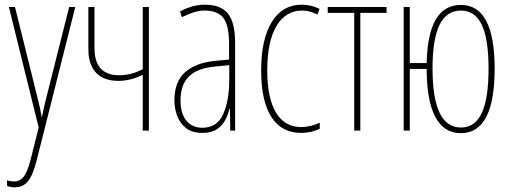

<svg xmlns="http://www.w3.org/2000/svg" viewBox="-20 -557 2172 819"><path d="M42 242Q24 242 10 236V212Q23 217 40 217Q66 217 82 195.5Q98 174 111 122L145 -13L18 -527H44L140 -140Q148 -108 151 -93.5Q154 -79 155 -72.5Q156 -66 157 -59H159Q165 -89 169.5 -107.5Q174 -126 178 -142L275 -527H301L137 125Q121 189 100 215.5Q79 242 42 242Z M589 0V-238Q537 -212 485 -212Q423 -212 390 -246.5Q357 -281 357 -346V-527H383V-352Q383 -236 488 -236Q540 -236 589 -262V-527H615V0Z M843 10Q801 10 775 -9.5Q749 -29 736.5 -61Q724 -93 724 -129Q724 -208 769 -248.5Q814 -289 896 -297L957 -303V-369Q957 -451 932 -481.5Q907 -512 853 -512Q831 -512 808 -505Q785 -498 756 -484L748 -508Q773 -522 800 -529.5Q827 -537 854 -537Q922 -537 952.5 -499Q983 -461 983 -372V0H962L961 -93H959Q953 -68 940.5 -44.5Q928 -21 904.5 -5.5Q881 10 843 10ZM843 -12Q906 -12 932 -70Q958 -128 958 -220V-279L895 -273Q821 -266 785.5 -230.5Q750 -195 750 -129Q750 -73 775 -42.5Q800 -12 843 -12Z M1265 10Q1181 10 1137.5 -58Q1094 -126 1094 -256Q1094 -390 1139.5 -463.5Q1185 -537 1267 -537Q1307 -537 1343 -519L1334 -495Q1301 -512 1269 -512Q1198 -512 1159 -445.5Q1120 -379 1120 -257Q1120 -139 1157 -77Q1194 -15 1265 -15Q1284 -15 1305.5 -20Q1327 -25 1344 -34V-8Q1308 10 1265 10Z M1491 0V-502H1378V-527H1629V-502H1517V0Z M1946 11Q1873 11 1836.5 -59Q1800 -129 1800 -263H1728V0H1702V-527H1728V-288H1800Q1805 -536 1946 -536Q2090 -536 2090 -264Q2090 11 1946 11ZM1946 -13Q2006 -13 2035 -75Q2064 -137 2064 -264Q2064 -391 2035 -451.5Q2006 -512 1946 -512Q1885 -512 1855 -451Q1825 -390 1825 -265Q1825 -13 1946 -13Z"/></svg>

Font: Noto Sans ExtraCondensed Thin
Style: Regular
Weight: 100
Width: 2
Designer: Monotype Design Team
Foundry: Monotype Imaging Inc.
Version: Version 2.013; ttfautohint (v1.8.4.7-5d5b)